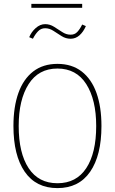

<svg xmlns="http://www.w3.org/2000/svg" viewBox="-20 -955 590 986"><path d="M275 11Q165 11 107 -73Q49 -157 49 -308Q49 -406 74.5 -477.5Q100 -549 150.5 -588Q201 -627 275 -627Q349 -627 399.5 -588Q450 -549 475.5 -477.5Q501 -406 501 -308Q501 -157 443 -73Q385 11 275 11ZM275 -14Q372 -14 423 -91.5Q474 -169 474 -308Q474 -443 423 -523Q372 -603 275 -603Q178 -603 127 -523Q76 -443 76 -308Q76 -169 127 -91.5Q178 -14 275 -14ZM402 -829 421 -821Q408 -791 388 -773.5Q368 -756 343 -756Q318 -756 296.5 -769.5Q275 -783 254.5 -796.5Q234 -810 212 -810Q190 -810 175 -794Q160 -778 149 -756L130 -764Q141 -791 163.5 -811Q186 -831 212 -831Q236 -831 257.5 -817.5Q279 -804 299.5 -790.5Q320 -777 341 -777Q363 -776 377 -791Q391 -806 402 -829ZM141 -915V-935H402V-915Z"/></svg>

Font: Inconsolata SemiExpanded ExtraLight
Style: Regular
Weight: 200
Width: 6
Monospace: yes
Designer: Raph Levien, Cyreal, Brenton Simpson
Foundry: Raph Levien, Cyreal, Google
Version: Version 3.001; ttfautohint (v1.8.2.53-6de2)